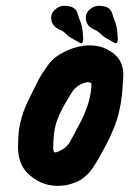

<svg xmlns="http://www.w3.org/2000/svg" viewBox="-20 -636 437 650"><path d="M351.6 -500Q339.8 -506.2 334.4 -509.8Q328.9 -513.3 323.4 -518.7Q318 -524.2 311.7 -528.9Q307.8 -532 298.8 -535.9Q289.8 -539.8 283.2 -545.7Q276.6 -551.6 272.7 -561.7Q271.9 -563.3 271.9 -564.4Q271.9 -565.6 271.5 -566.8Q271.1 -568 271.1 -569.5Q271.1 -571.1 270.7 -572.3Q270.3 -573.4 270.3 -575Q270.3 -589.8 279.7 -600Q295.3 -616.4 315.6 -616.4Q325 -616.4 337.5 -613.3Q345.3 -610.9 350.8 -605.5Q356.2 -600 358.2 -594.9Q360.2 -589.8 363.3 -579.7Q366.4 -569.5 368.7 -564.8Q376.6 -546.1 378.1 -515.6Q378.1 -513.3 378.5 -509Q378.9 -504.7 378.9 -503.1Q378.9 -490.6 371.1 -489.1ZM234.4 -500Q222.7 -506.2 217.2 -509.8Q211.7 -513.3 206.2 -518.7Q200.8 -524.2 194.5 -528.9Q190.6 -532 181.6 -535.9Q172.7 -539.8 166 -545.7Q159.4 -551.6 155.5 -561.7Q154.7 -563.3 154.7 -564.4Q154.7 -565.6 154.3 -566.8Q153.9 -568 153.9 -569.5Q153.9 -571.1 153.5 -572.3Q153.1 -573.4 153.1 -575Q153.1 -589.8 162.5 -600Q178.1 -616.4 198.4 -616.4Q207.8 -616.4 220.3 -613.3Q228.1 -610.9 233.6 -605.5Q239.1 -600 241 -594.9Q243 -589.8 246.1 -579.7Q249.2 -569.5 251.6 -564.8Q259.4 -546.1 260.9 -515.6Q260.9 -513.3 261.3 -509Q261.7 -504.7 261.7 -503.1Q261.7 -490.6 253.9 -489.1ZM72.3 -50.8Q41 -83 41 -138.7Q41 -144.5 41.5 -154.3Q42 -164.1 42 -168.9Q43.9 -236.3 84 -312.5Q86.9 -318.4 100.6 -346.2Q114.3 -374 120.6 -383.8Q127 -393.6 140.6 -413.1Q154.3 -432.6 170.9 -444.3Q187.5 -456.1 209 -465.8Q247.1 -482.4 284.2 -482.4Q334 -482.4 370.1 -450.2Q397.5 -424.8 397.5 -382.8Q397.5 -376 396.5 -363.8Q395.5 -351.6 395.5 -346.7Q391.6 -280.3 375.5 -230Q359.4 -179.7 324.2 -118.2Q321.3 -113.3 314.5 -100.6Q307.6 -87.9 303.7 -82.5Q299.8 -77.1 293 -66.4Q286.1 -55.7 279.8 -49.3Q273.4 -43 264.2 -35.2Q254.9 -27.3 244.6 -22.5Q234.4 -17.6 221.7 -13.7Q200.2 -6.8 174.8 -6.8Q116.2 -6.8 72.3 -50.8ZM199.2 -283.2Q176.8 -244.1 168.5 -213.4Q160.2 -182.6 160.2 -134.8Q160.2 -120.1 167 -120.1Q173.8 -120.1 189.5 -128.9Q199.2 -133.8 206.1 -141.6Q212.9 -149.4 216.3 -154.8Q219.7 -160.2 228 -176.3Q236.3 -192.4 241.2 -201.2Q280.3 -271.5 287.1 -323.2Q291 -351.6 289.1 -353.5Q282.2 -361.3 262.7 -354.5Q256.8 -352.5 251.5 -349.6Q246.1 -346.7 242.7 -344.2Q239.3 -341.8 234.4 -336.9Q229.5 -332 227.5 -329.6Q225.6 -327.1 220.7 -319.3Q215.8 -311.5 214.4 -309.1Q212.9 -306.6 207 -296.4Q201.2 -286.1 199.2 -283.2Z"/></svg>

Font: Essays1743
Style: BoldItalic
Weight: 700
Italic angle: -10°
Designer: Based on the typeface in a 1743 English translation of the essays of Montaigne.  PostScript/TrueType font designed by Jo
Version: Version 002.100